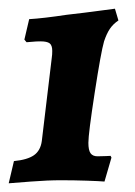

<svg xmlns="http://www.w3.org/2000/svg" viewBox="-24 -748 309 441"><path d="M179 -420Q179 -403 184 -396Q189 -389 200 -389Q211 -389 219.5 -389.5Q228 -390 230 -390L232 -386L216 -331Q205 -332 175.5 -333Q146 -334 116 -334Q86 -334 47 -331Q8 -328 -4 -327L8 -378Q39 -381 54 -391.5Q69 -402 72 -424L95 -616Q96 -622 96 -631Q96 -644 90 -648.5Q84 -653 69 -653Q59 -653 49.5 -652Q40 -651 37 -651L32 -657L43 -704Q76 -706 129 -714Q173 -719 202 -723Q231 -727 240 -728L248 -701Q236 -693 228.5 -682Q221 -671 215 -653Q208 -629 193.5 -535Q179 -441 179 -420Z"/></svg>

Font: Alegreya SC ExtraBold
Style: Italic
Weight: 800
Italic angle: -7°
Designer: Juan Pablo del Peral
Foundry: Huerta Tipografica
Version: Version 2.007; ttfautohint (v1.6)